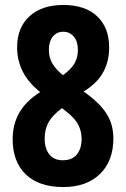

<svg xmlns="http://www.w3.org/2000/svg" viewBox="-20 -744 509 774"><path d="M235 -724Q323 -724 371.5 -678.5Q420 -633 420 -553Q420 -495 395 -451Q370 -407 317 -375Q379 -332 408 -288Q437 -244 437 -186Q437 -95 383 -42.5Q329 10 235 10Q137 10 84 -41Q31 -92 31 -183Q31 -242 57.5 -289Q84 -336 142 -373Q94 -411 71.5 -456Q49 -501 49 -553Q49 -633 99 -678.5Q149 -724 235 -724ZM235 -616Q209 -616 193 -596.5Q177 -577 177 -543Q177 -512 191.5 -487.5Q206 -463 234 -441Q268 -466 281 -489.5Q294 -513 294 -543Q294 -577 277.5 -596.5Q261 -616 235 -616ZM160 -185Q160 -146 178.5 -122Q197 -98 233 -98Q271 -98 290 -121.5Q309 -145 309 -185Q309 -214 295.5 -241Q282 -268 244 -297L230 -308Q192 -280 176 -251.5Q160 -223 160 -185Z"/></svg>

Font: Noto Sans Arabic ExtCond
Style: Bold
Weight: 700
Width: 2
Designer: Monotype Design Team, Nadine Chahine, Nizar Qandah and Khaled Hosny
Foundry: Monotype Imaging Inc.
Version: Version 2.012; ttfautohint (v1.8.4.7-5d5b)